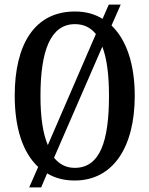

<svg xmlns="http://www.w3.org/2000/svg" viewBox="-20 -775 650 835"><path d="M146 -49 107 40H159L185 -21C220 0 259 10 305 10C473 10 566 -137 566 -358C566 -494 531 -601 465 -664L505 -755H453L426 -693C392 -714 353 -725 306 -725C129 -725 44 -580 44 -359C44 -221 78 -112 146 -49ZM397 -627 188 -144C166 -195 156 -268 156 -358C156 -555 200 -670 306 -670C345 -670 374 -655 397 -627ZM305 -45C267 -45 238 -61 215 -89L425 -572C445 -520 454 -448 454 -358C454 -161 415 -45 305 -45Z"/></svg>

Font: Noto Serif Armenian ExtraCondensed Medium
Style: Regular
Weight: 500
Width: 2
Designer: Monotype Design Team
Foundry: Monotype Imaging Inc.
Version: Version 2.008